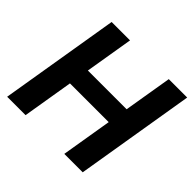

<svg xmlns="http://www.w3.org/2000/svg" viewBox="-176 -915 1102 1102"><g transform="rotate(45 375.5 -364.0)"><path d="M17.6 0 138.2 -727.5H287.6L238.8 -434.1H553.2L602.1 -727.5H751.5L630.9 0H481.4L532.7 -309.1H218.3L167 0Z"/></g></svg>

Font: Inter 20pt
Style: Bold Italic
Weight: 700
Italic angle: -9.3988°
Version: Version 4.001;git-66647c0bb